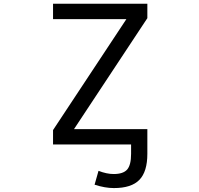

<svg xmlns="http://www.w3.org/2000/svg" viewBox="-20 -752 1040 1002"><path d="M366.2 -78.1H749V-38.1V-4.9V50.8Q749 143.6 707.5 186.5Q666 229.5 574.2 229.5Q528.3 229.5 473.6 211.9L494.1 139.6Q537.1 156.2 573.2 156.2Q623 156.2 643.6 132.8Q664.1 109.4 664.1 50.8V2H256.8V-73.2L639.6 -652.3H256.8V-732.4H749V-657.2Z"/></svg>

Font: Gen Shin Gothic Monospace Regular
Style: Regular
Weight: 400
Designer: [Source Han Sans]
Ryoko NISHIZUKA  (kana & ideographs); Paul D. Hunt (Latin, Greek & Cyrillic); Wenlong ZHANG  (bopomofo
Version: Version 1.002.20150607